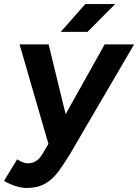

<svg xmlns="http://www.w3.org/2000/svg" viewBox="-51 -720 685 952"><path d="M81 212Q54 212 23 201.5Q-8 191 -31 177L34 70Q65 90 87 90Q109 90 127.5 78.5Q146 67 159 44L241 -94L468 -500H614L296 44Q266 94 237.5 132Q209 170 172 191Q135 212 81 212ZM191 0 46 -500H190L289 -94L317 0ZM250 -562 372 -700H520L383 -562Z"/></svg>

Font: Figtree
Style: Bold Italic
Weight: 700
Italic angle: -9.5°
Foundry: Erik Kennedy
Version: Version 2.001;gftools[0.9.30]